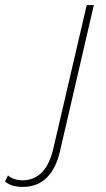

<svg xmlns="http://www.w3.org/2000/svg" viewBox="-199 -520 415 755"><path d="M-110 215Q-154 215 -179 194L-168 170Q-144 189 -111 189Q-18 189 11 63L142 -500H170L37 74Q22 141 -14.5 178Q-51 215 -110 215Z"/></svg>

Font: Work Sans ExtraLight
Style: Italic
Weight: 200
Italic angle: -13°
Designer: Wei Huang
Foundry: Wei Huang
Version: Version 2.012; ttfautohint (v1.8.3)